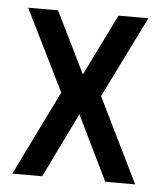

<svg xmlns="http://www.w3.org/2000/svg" viewBox="-43 -538 485 576"><g transform="rotate(5 200.0 -250.0)"><path d="M291 -500H381L260 -255L385 0H295L200 -195L105 0H15L140 -255L19 -500H109L200 -315Z"/></g></svg>

Font: Cuprum
Style: Regular
Weight: 400
Designer: Jovanny Lemonad
Foundry: Jovanny Lemonad
Version: Version 1.002